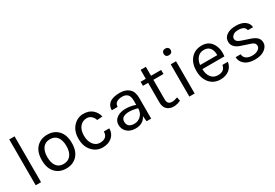

<svg xmlns="http://www.w3.org/2000/svg" viewBox="40 -1575 3538 2470"><g transform="rotate(-30 1808.5 -339.5)"><path d="M101 -681H180V0H101Z M553 -490Q653 -490 714.5 -425Q776 -360 776 -239Q776 -119 714.5 -54Q653 11 553 11Q453 11 391.5 -54Q330 -119 330 -239Q330 -360 391.5 -425Q453 -490 553 -490ZM696 -239.5Q696 -325 660 -373.5Q624 -422 554.5 -422Q485 -422 448 -373.5Q411 -325 411 -239.5Q411 -154 446 -105.5Q481 -57 550.5 -57Q620 -57 658 -105.5Q696 -154 696 -239.5Z M1286 -338 1206 -331Q1193 -373 1164 -396.5Q1135 -420 1100 -420Q1036 -420 996.5 -372Q957 -324 957 -241.5Q957 -159 995.5 -109Q1034 -59 1091.5 -59Q1149 -59 1177.5 -85.5Q1206 -112 1206 -161H1287Q1287 -84 1233.5 -36.5Q1180 11 1094 11Q1003 11 939.5 -58Q876 -127 876 -241.5Q876 -356 939 -423Q1002 -490 1086.5 -490Q1171 -490 1221 -446.5Q1271 -403 1286 -338Z M1738 -310Q1738 -375 1711 -403Q1684 -431 1632.5 -431Q1581 -431 1549.5 -410.5Q1518 -390 1518 -346H1431Q1431 -456 1549 -482Q1585 -490 1627 -490Q1716 -490 1766 -445Q1816 -400 1816 -308V0H1748L1740 -80Q1696 11 1581 11Q1504 11 1457.5 -32Q1411 -75 1411 -139Q1411 -203 1462.5 -239Q1514 -275 1591 -275Q1668 -275 1738 -249ZM1738 -199Q1667 -219 1614 -219Q1561 -219 1528 -200Q1495 -181 1495 -140Q1495 -50 1597 -50Q1655 -50 1696.5 -91.5Q1738 -133 1738 -199Z M2252 -14Q2166 26 2095 3Q2044 -13 2023 -64Q2012 -89 2012 -124V-418H1935V-478H2012V-611H2090V-478H2240V-418H2090V-125Q2090 -52 2158 -52Q2195 -52 2241 -70Z M2383 -479H2462V0H2383ZM2422 -591Q2398 -591 2384.5 -604.5Q2371 -618 2371 -640.5Q2371 -663 2384.5 -676.5Q2398 -690 2422 -690Q2446 -690 2460.5 -676.5Q2475 -663 2475 -640.5Q2475 -618 2460.5 -604.5Q2446 -591 2422 -591Z M2842 -53Q2941 -53 2955 -140H3036Q3025 -68 2972.5 -28.5Q2920 11 2842 11Q2746 11 2686 -57.5Q2626 -126 2626 -240Q2626 -354 2686.5 -422Q2747 -490 2847.5 -490Q2948 -490 2997.5 -412Q3047 -334 3032 -222H2705Q2705 -148 2741 -100.5Q2777 -53 2842 -53ZM2900 -415Q2877 -427 2844 -427Q2783 -427 2747.5 -385.5Q2712 -344 2706 -282H2961Q2961 -382 2900 -415Z M3539 -363H3462Q3453 -428 3352 -428Q3303 -428 3276.5 -406Q3250 -384 3250 -358.5Q3250 -333 3270 -315.5Q3290 -298 3334 -285L3430 -253Q3491 -234 3523.5 -204.5Q3556 -175 3556 -123.5Q3556 -72 3503 -30.5Q3450 11 3355 11Q3260 11 3207 -31.5Q3154 -74 3151 -141H3227Q3229 -96 3263.5 -73.5Q3298 -51 3350 -51Q3402 -51 3436 -73Q3470 -95 3470 -125.5Q3470 -156 3450 -172Q3430 -188 3385 -200L3292 -231Q3167 -268 3167 -361Q3167 -420 3217.5 -455Q3268 -490 3354 -490Q3440 -490 3488.5 -454Q3537 -418 3539 -363Z"/></g></svg>

Font: Karla
Style: Regular
Weight: 400
Designer: Jonathan Pinhorn
Version: Version 1.000